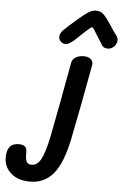

<svg xmlns="http://www.w3.org/2000/svg" viewBox="-204 -808 702 1089"><g transform="rotate(5 147.0 -263.5)"><path d="M-140 112Q-140 70 -123.5 50Q-107 30 -73 30Q-50 30 -40 37.5Q-30 45 -28 55.5Q-26 66 -26 87Q-26 114 -18 127Q-10 140 9 140Q43 140 63.5 100.5Q84 61 102 -25Q141 -223 183 -457Q187 -476 205.5 -487.5Q224 -499 251 -499Q278 -499 292 -486Q306 -473 303 -454Q258 -207 221 -25Q192 115 141 175.5Q90 236 9 236Q-60 236 -100 200.5Q-140 165 -140 112ZM347 -573 319 -618Q307 -638 297.5 -652.5Q288 -667 284 -667Q280 -667 268.5 -657.5Q257 -648 245.5 -637Q234 -626 225 -618L189 -584Q173 -571 162.5 -565Q152 -559 142 -559Q126 -559 114.5 -570Q103 -581 103 -597Q103 -606 108 -617Q113 -628 123 -637Q141 -653 154 -666Q205 -712 238.5 -737.5Q272 -763 296 -763Q324 -763 341.5 -746Q359 -729 386 -688Q407 -654 426 -630Q434 -618 434 -607Q434 -586 418.5 -570Q403 -554 382 -554Q357 -554 347 -573Z"/></g></svg>

Font: Mali SemiBold
Style: Italic
Weight: 600
Italic angle: -10°
Version: Version 1.000; ttfautohint (v1.6)